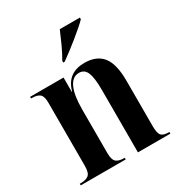

<svg xmlns="http://www.w3.org/2000/svg" viewBox="-180 -888 942 1009"><g transform="rotate(-30 291.0 -383.0)"><path d="M16 0V-10H23Q54 -10 70 -23Q86 -36 86 -79V-461Q86 -501 70.5 -513.5Q55 -526 25 -526H18V-536H221V-449H223Q237 -500 270 -524Q303 -548 354 -548Q427 -548 463 -503Q499 -458 499 -357V-81Q499 -37 511.5 -23.5Q524 -10 556 -10H560V0H363V-379Q363 -452 349.5 -484.5Q336 -517 303 -517Q263 -517 242.5 -472Q222 -427 222 -342V-77Q222 -36 237.5 -23Q253 -10 283 -10H289V0ZM259 -615Q279 -649 298 -690.5Q317 -732 331 -766H453V-756Q441 -743 418.5 -723.5Q396 -704 369.5 -682.5Q343 -661 316 -640.5Q289 -620 268 -605H259Z"/></g></svg>

Font: Noto Serif Display Condensed
Style: Bold
Weight: 700
Width: 3
Designer: Monotype Design Team
Foundry: Monotype Imaging Inc.
Version: Version 2.009